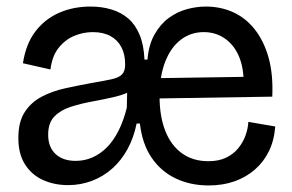

<svg xmlns="http://www.w3.org/2000/svg" viewBox="-20 -552 892 586"><path d="M188 13Q146 13 111.5 -2.5Q77 -18 56.5 -50Q36 -82 36 -131Q36 -180 55.5 -210Q75 -240 107.5 -257Q140 -274 179 -282.5Q218 -291 256 -298Q297 -305 320 -310Q343 -315 352.5 -325Q362 -335 362 -355Q362 -386 350.5 -408Q339 -430 317 -442Q295 -454 263 -454Q234 -454 206.5 -442.5Q179 -431 159 -406Q139 -381 134 -340L50 -359Q59 -418 88 -456Q117 -494 160.5 -513Q204 -532 256 -532Q291 -532 320.5 -523Q350 -514 371.5 -495.5Q393 -477 406 -446Q419 -415 421 -370H430Q434 -416 452 -447.5Q470 -479 495.5 -497.5Q521 -516 550.5 -524Q580 -532 608 -532Q653 -532 691 -515Q729 -498 757 -463Q785 -428 799.5 -377Q814 -326 811 -257L429 -251L430 -313L763 -318L723 -285Q726 -335 712 -373Q698 -411 669 -432.5Q640 -454 602 -454Q562 -454 531.5 -430.5Q501 -407 484 -363Q467 -319 467 -258Q467 -197 484.5 -152.5Q502 -108 535.5 -84Q569 -60 616 -60Q648 -60 670.5 -71Q693 -82 707.5 -100Q722 -118 729.5 -139Q737 -160 738 -180L820 -166Q817 -124 801 -91Q785 -58 758 -34.5Q731 -11 695.5 1.5Q660 14 617 14Q561 14 516 -7.5Q471 -29 442.5 -71Q414 -113 407 -175H397Q388 -131 369 -96.5Q350 -62 322.5 -37.5Q295 -13 260.5 0Q226 13 188 13ZM211 -61Q238 -61 262 -71.5Q286 -82 306 -102Q326 -122 341.5 -152.5Q357 -183 367 -223L369 -307L391 -281Q366 -265 332.5 -257Q299 -249 263 -242.5Q227 -236 196 -226Q165 -216 146 -196.5Q127 -177 127 -141Q127 -103 149.5 -82Q172 -61 211 -61Z"/></svg>

Font: Bricolage Grotesque 60pt
Style: Regular
Weight: 400
Version: Version 1.001;gftools[0.9.33.dev8+g029e19f]